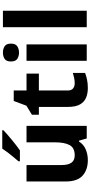

<svg xmlns="http://www.w3.org/2000/svg" viewBox="442 -1248 816 1741"><g transform="rotate(-90 850.5 -378.0)"><path d="M579 -546V0H465L445 -70H437Q411 -28 365.5 -9Q320 10 269 10Q181 10 128 -37.5Q75 -85 75 -190V-546H224V-227Q224 -169 245 -139Q266 -109 312 -109Q380 -109 405 -155.5Q430 -202 430 -289V-546ZM540 -756Q526 -742 503 -722Q480 -702 453.5 -680Q427 -658 401.5 -638.5Q376 -619 357 -606H258V-619Q274 -638 295.5 -663.5Q317 -689 338 -716.5Q359 -744 373 -766H540Z M965 -109Q990 -109 1013 -114Q1036 -119 1059 -126V-15Q1035 -5 999.5 2.5Q964 10 922 10Q873 10 834.5 -6Q796 -22 773.5 -61.5Q751 -101 751 -171V-434H680V-497L762 -547L805 -662H900V-546H1053V-434H900V-171Q900 -140 918 -124.5Q936 -109 965 -109Z M1318 -546V0H1169V-546ZM1244 -760Q1277 -760 1301 -744.5Q1325 -729 1325 -687Q1325 -646 1301 -630Q1277 -614 1244 -614Q1210 -614 1186.5 -630Q1163 -646 1163 -687Q1163 -729 1186.5 -744.5Q1210 -760 1244 -760Z M1623 0H1474V-760H1623Z"/></g></svg>

Font: Noto Sans Kawi
Style: Bold
Weight: 700
Designer: Fadhl Haqq
Version: Version 1.000